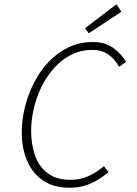

<svg xmlns="http://www.w3.org/2000/svg" viewBox="-20 -868 640 900"><path d="M306 12Q231 12 181.5 -22Q132 -56 107 -114.5Q82 -173 82 -248Q82 -307 97 -367Q112 -427 140 -481.5Q168 -536 208.5 -578.5Q249 -621 301 -646Q353 -671 416 -671Q472 -671 510 -644Q548 -617 571 -578L538 -555Q519 -590 488.5 -612Q458 -634 413 -634Q358 -634 313 -611Q268 -588 233 -548.5Q198 -509 174 -460Q150 -411 138 -357.5Q126 -304 126 -254Q126 -189 145 -137Q164 -85 205 -55Q246 -25 311 -25Q356 -25 393.5 -42Q431 -59 467 -89L489 -61Q462 -39 434 -22.5Q406 -6 374.5 3Q343 12 306 12ZM396 -712 379 -736 526 -848 549 -813Z"/></svg>

Font: Source Code Pro ExtraLight Light
Style: Italic
Weight: 300
Italic angle: -11°
Monospace: yes
Version: Version 1.016;hotconv 1.0.116;makeotfexe 2.5.65601